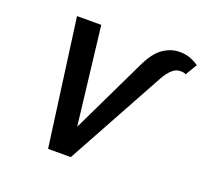

<svg xmlns="http://www.w3.org/2000/svg" viewBox="-116 -802 999 938"><g transform="rotate(20 383.0 -332.5)"><path d="M223 0 134 -658H260L334 -28H261L509 -544Q541 -610 581 -637.5Q621 -665 665 -665Q699 -665 723 -655.5Q747 -646 766 -633L730 -572Q720 -577 713.5 -577.5Q707 -578 699 -578Q678 -578 658 -560Q638 -542 620 -509L341 0Z"/></g></svg>

Font: Ysabeau Office
Style: Bold Italic
Weight: 700
Italic angle: -12°
Designer: Christian Thalmann (Catharsis Fonts)
Version: Version 2.001;gftools[0.9.30]; featfreeze: tnum,lnum,ss02